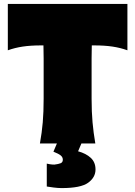

<svg xmlns="http://www.w3.org/2000/svg" viewBox="-20 -733 691 981"><path d="M184 0Q194 -55.5 198.5 -108.2Q203 -161 203 -229V-434Q203 -470 202 -501H189Q136.5 -501 96.2 -495Q56 -489 20 -476V-713H631V-476Q595 -489 554.8 -495Q514.5 -501 462 -501H449Q448 -470 448 -434V-229Q448 -161 452.8 -108.2Q457.5 -55.5 467 0ZM295 228Q276.5 228 253.5 225Q230.5 222 219 220V103Q224.5 104.5 235.2 106.2Q246 108 258 108Q278.5 105.5 289.8 101Q301 96.5 301 83Q301 70 290.2 61.2Q279.5 52.5 253 42L286 -36H396V0L379 40Q419.5 51 443.8 73.5Q468 96 468 133Q468 173.5 430.2 200.8Q392.5 228 295 228Z"/></svg>

Font: Commissioner Flair Black
Style: Regular
Weight: 900
Designer: Kostas Bartsokas
Foundry: Kostas Bartsokas
Version: Version 1.000; ttfautohint (v1.8.3)